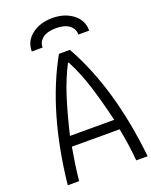

<svg xmlns="http://www.w3.org/2000/svg" viewBox="-206 -1284 1096 1391"><g transform="rotate(-20 341.5 -588.5)"><path d="M513 -1000Q513 -1044.3 477.5 -1071.6Q442.1 -1099 375 -1099Q307.9 -1099 272.5 -1071.6Q237 -1044.3 237 -1000H153.6Q153.6 -1080.1 217.1 -1128.6Q280.6 -1177.1 375 -1177.1Q469.4 -1177.1 532.9 -1128.6Q596.4 -1080.1 596.4 -1000ZM67.1 0Q125 -545.6 332.7 -916.7H417.3Q625 -545.6 682.9 0H595.1Q585.3 -117.8 559.2 -252.6H190.8Q187.5 -232.4 181 -193Q174.5 -153.6 170.6 -128.3Q166.7 -102.9 162.1 -67.1Q157.6 -31.2 154.9 0ZM545.6 -330.7Q507.8 -490.2 469.4 -610.7Q431 -731.1 378.3 -832.7H371.7Q319 -731.1 280.6 -610.7Q242.2 -490.2 204.4 -330.7Z"/></g></svg>

Font: Monoid
Style: Regular
Weight: 400
Width: 4
Monospace: yes
Designer: Andreas Larsen (@larsenwork)
Version: Version 0.61